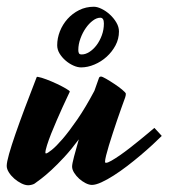

<svg xmlns="http://www.w3.org/2000/svg" viewBox="-81 -525 502 572"><path d="M231.9 -43Q231.9 -40 234.9 -40Q240.2 -40 251.2 -46.4Q262.2 -52.7 276.4 -62.5Q290.5 -72.3 306.2 -84.5Q321.8 -96.7 335.9 -108.2Q350.1 -119.6 361.6 -129.4Q373 -139.2 378.9 -144Q383.3 -139.6 389.4 -132.8Q395.5 -126 400.9 -120.1Q390.1 -109.4 373.8 -94.2Q357.4 -79.1 338.1 -62.7Q318.8 -46.4 298.1 -30.5Q277.3 -14.6 257.8 -2.2Q238.3 10.3 221.2 18.1Q204.1 25.9 192.9 25.9Q184.6 25.9 174.3 20.8Q164.1 15.6 155 7.6Q146 -0.5 139.9 -10.3Q133.8 -20 133.8 -28.8Q133.8 -36.6 139.6 -58.6Q145.5 -80.6 153.8 -109.9Q131.8 -80.1 110.8 -57.4Q89.8 -34.7 72.3 -18.6Q54.7 -2.4 41.5 7.6Q28.3 17.6 22 22Q18.1 24.4 12.7 25.6Q7.3 26.9 2.9 26.9Q-6.3 26.9 -17.6 21.2Q-28.8 15.6 -38.3 7.3Q-47.9 -1 -54.4 -11.2Q-61 -21.5 -61 -30.8Q-61 -41.5 -54 -66.4Q-46.9 -91.3 -34.9 -126Q-22.9 -160.6 -6.8 -203.6Q9.3 -246.6 27.8 -293.9Q28.8 -296.4 29.5 -296.1Q30.3 -295.9 32.2 -295.9Q41.5 -294.4 57.6 -288.3Q73.7 -282.2 89.1 -274.9Q104.5 -267.6 115.7 -261Q127 -254.4 127 -252Q125.5 -248.5 119.4 -235.8Q113.3 -223.1 105.2 -205.3Q97.2 -187.5 88.1 -166.7Q79.1 -146 71.5 -127Q64 -107.9 59.1 -92.5Q54.2 -77.1 54.2 -69.8Q54.2 -67.9 56.2 -67.9Q60.1 -67.9 73.2 -78.4Q86.4 -88.9 105.7 -111.3Q125 -133.8 149.4 -169.2Q173.8 -204.6 200.2 -254.4L213.9 -293Q215.3 -296.9 220.2 -296.9Q223.6 -296.9 235.1 -290.3Q246.6 -283.7 259.5 -275.1Q272.5 -266.6 282.7 -258.1Q293 -249.5 293.9 -246.1Q293.9 -244.6 293.5 -241Q293 -237.3 292 -234.9Q287.1 -221.7 280.8 -203.9Q274.4 -186 267.8 -166.7Q261.2 -147.5 254.9 -127.9Q248.5 -108.4 243.4 -91.6Q238.3 -74.7 235.1 -61.8Q231.9 -48.8 231.9 -43ZM273.4 -431.2Q273.4 -409.2 263.2 -389.9Q252.9 -370.6 236.8 -356Q220.7 -341.3 200.4 -332.8Q180.2 -324.2 160.6 -324.2Q149.9 -324.2 137.5 -329.8Q125 -335.4 114.3 -344.7Q103.5 -354 96.4 -365.7Q89.4 -377.4 89.4 -390.1Q89.4 -411.1 97.4 -431.6Q105.5 -452.1 120.1 -468.5Q134.8 -484.9 154.8 -494.9Q174.8 -504.9 198.7 -504.9Q209 -504.9 221.9 -498.5Q234.9 -492.2 246.3 -481.7Q257.8 -471.2 265.6 -458Q273.4 -444.8 273.4 -431.2ZM217.8 -472.2Q207 -472.2 195.6 -463.6Q184.1 -455.1 174.6 -441.4Q165 -427.7 158.7 -410.4Q152.3 -393.1 152.3 -376Q152.3 -370.1 154.1 -366.5Q155.8 -362.8 162.6 -362.8Q173.8 -362.8 185.5 -370.4Q197.3 -377.9 206.8 -390.6Q216.3 -403.3 222.4 -419.9Q228.5 -436.5 228.5 -455.1Q228.5 -472.2 217.8 -472.2Z"/></svg>

Font: Yesteryear
Style: Regular
Weight: 400
Designer: Astigmatic (AOETI)
Foundry: Astigmatic (AOETI)
Version: Version 1.000